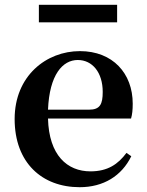

<svg xmlns="http://www.w3.org/2000/svg" viewBox="-20 -764 613 800"><path d="M468 -744H142V-671H468ZM180 -307C186 -453 241 -514 304 -514C365 -514 408 -462 408 -381C408 -330 397 -307 351 -307ZM526 -270C531 -287 533 -306 533 -332C533 -458 450 -551 313 -551C173 -551 41 -448 41 -268C41 -86 155 16 312 16C411 16 487 -31 527 -113L507 -127C472 -80 429 -50 357 -50C260 -50 184 -117 180 -270Z"/></svg>

Font: Noto Serif CJK JP
Style: Bold
Weight: 700
Designer: Ryoko NISHIZUKA 西塚涼子 (kana & ideographs); Frank Grießhammer (Latin, Greek & Cyrillic); Wenlong ZHANG 张文龙 (bopomofo); San
Foundry: Adobe Systems Incorporated
Version: Version 1.000;PS 1;hotconv 16.6.53;makeotf.lib2.5.65590